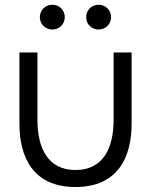

<svg xmlns="http://www.w3.org/2000/svg" viewBox="-20 -756 622 790"><path d="M385.5 -634.5C414.5 -634.5 437 -657 437 -685.5C437 -714 414.5 -736.5 385.5 -736.5C356.5 -736.5 334.5 -714 334.5 -685.5C334.5 -657 356.5 -634.5 385.5 -634.5ZM195.5 -634.5C224.5 -634.5 246.5 -657 246.5 -685.5C246.5 -714 224.5 -736.5 195.5 -736.5C166 -736.5 144 -714 144 -685.5C144 -657 166 -634.5 195.5 -634.5ZM60 -246.5C60 -110 115.5 13.5 290.5 13.5C465.5 13.5 521.5 -110 521.5 -246.5V-540H447.5V-264.5C447.5 -145.5 404 -56.5 290.5 -56.5C177.5 -56.5 134 -145.5 134 -264.5V-540H60Z"/></svg>

Font: Hauora
Style: Regular
Weight: 400
Designer: Mikhail Sharanda
Foundry: WCYS & Co.
Version: Version 1.010